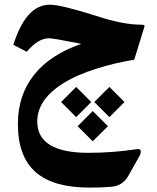

<svg xmlns="http://www.w3.org/2000/svg" viewBox="-20 -478 685 838"><path d="M451.2 72.8 384.8 6.8 318.8 72.8 384.8 138.7ZM523.4 -32.7 457.5 -98.6 391.6 -32.7 457.5 33.2ZM378.4 -32.7 312.5 -98.6 246.6 -32.7 312.5 33.2ZM366.2 189C217.3 189 142.6 143.6 142.6 52.2C142.6 -15.6 186 -69.8 251 -111.3C295.4 -139.6 343.8 -160.2 400.9 -178.2C457.5 -196.3 509.8 -208 565.9 -217.3L610.4 -361.8C610.8 -362.8 610.8 -363.8 610.8 -364.3C610.8 -367.7 608.4 -370.1 598.6 -370.1C543.5 -370.1 477.5 -382.8 401.4 -408.2C297.9 -440.9 230 -457.5 197.8 -457.5C123 -457.5 73.7 -392.1 38.1 -282.7L96.7 -252C129.9 -291.5 162.1 -311 193.8 -311C207 -311 254.4 -302.7 335 -286.6C154.8 -224.6 58.1 -105.5 58.1 62.5C58.1 256.3 163.6 340.8 372.1 340.8C411.6 340.8 443.4 339.4 467.8 336.9C500 334 524.4 317.9 541 288.1L585.9 208C591.3 199.7 594.2 192.4 594.2 185.5C594.2 184.6 594.2 182.1 593.8 178.7C593.3 174.8 588.9 172.9 580.6 172.9C579.1 172.9 577.1 172.9 575.2 173.3C507.3 183.6 437.5 189 366.2 189Z"/></svg>

Font: Sahel
Style: Bold
Weight: 700
Foundry: Saber Rastikerdar (saber.rastikerdar@gmail.com)
Version: Version 3.4.0